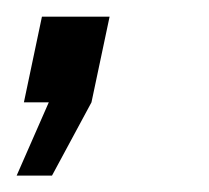

<svg xmlns="http://www.w3.org/2000/svg" viewBox="-27 -132 254 233"><path d="M-6.8 81.1 32.2 -7.8H2L23.9 -111.8H106L84 -7.8L36.1 81.1Z"/></svg>

Font: Rawline Medium
Style: Italic
Weight: 500
Italic angle: -12°
Designer: Matt McInerney, Pablo Impallari, Rodrigo Fuenzalida
Foundry: Matt McInerney, Pablo Impallari, Rodrigo Fuenzalida
Version: Version 4.020;PS 004.020;hotconv 1.0.88;makeotf.lib2.5.64775